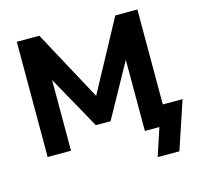

<svg xmlns="http://www.w3.org/2000/svg" viewBox="-122 -836 1179 1135"><g transform="rotate(-15 468.0 -268.0)"><path d="M705 169 761 0H672V-494L700 -486L491 -108H401L192 -483L220 -492V0H77V-705H215L475 -224H420L680 -705H815V-124H936L838 169Z"/></g></svg>

Font: Nunito Sans 11pt ExtraBold
Style: Regular
Weight: 800
Version: Version 3.101;gftools[0.9.27]